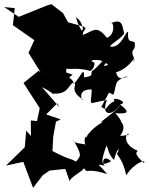

<svg xmlns="http://www.w3.org/2000/svg" viewBox="-59 -811 714 923"><path d="M228 -401 290 -452 259 -463 262 -539 268 -584 233 -521 212 -481C173 -467 203 -465 249 -487C262 -470 306 -491 374 -470C388 -472 403 -509 391 -512C357 -520 424 -538 461 -499C416 -482 460 -512 476 -541C422 -519 440 -516 388 -472C368 -463 404 -446 345 -439C347 -510 320 -414 285 -403C320 -408 251 -475 213 -437C234 -433 179 -394 234 -422C209 -460 167 -455 183 -443L263 -406L200 -447ZM228 -294 143 -392C169 -381 222 -342 192 -361C258 -357 263 -384 288 -412C330 -414 259 -384 340 -332C336 -320 307 -384 382 -381C379 -293 356 -315 455 -330C425 -254 477 -250 518 -305C509 -279 404 -218 434 -222C419 -220 339 -158 355 -130C360 -183 333 -131 360 -103C375 -127 293 -112 294 -139C332 -67 334 -65 306 -34C271 -55 292 -34 193 -85L197 -155L210 -226L233 -237L163 -261L216 -314ZM485 -356C495 -365 495 -425 515 -426C481 -395 536 -455 555 -440C533 -442 511 -419 499 -463C578 -489 598 -565 581 -515C600 -528 560 -552 587 -578C602 -644 550 -577 557 -656C549 -673 526 -577 471 -587C464 -593 531 -631 538 -651C528 -680 535 -728 471 -698C485 -719 501 -647 455 -629C404 -695 389 -660 336 -642C351 -662 324 -655 305 -732C309 -719 330 -727 343 -659C377 -710 303 -653 331 -611L347 -682L268 -704L244 -748L188 -791L168 -785L31 -730L-39 -777L12 -772L3 -690L106 -618L78 -557L137 -462L127 -471L60 -417L54 -412L132 -291L119 -229L89 -232L90 -157L67 -183L60 -103L-30 -15L53 -33L100 92L147 31L179 9L255 1L278 66C262 44 363 4 341 -8C368 33 342 -11 456 26C413 -28 398 -21 444 -15C427 -36 442 -67 475 -36C437 -15 415 -11 453 -111C461 -100 461 -70 489 -42C505 -105 522 -103 503 -71C533 -29 538 -9 548 32C585 -30 651 -48 632 -28C579 -77 600 -79 603 -86C518 -121 552 -183 562 -165C511 -153 515 -148 473 -219C479 -160 426 -182 463 -126C499 -125 557 -185 525 -223C502 -159 564 -197 495 -267C568 -261 559 -277 518 -309C570 -319 469 -353 492 -325C443 -303 463 -274 428 -297L465 -366Z"/></svg>

Font: Hussar Lance
Style: Regular
Weight: 700
Foundry: Cannot Into Space Fonts, PlusOne Fonts
Version: Version 2.27